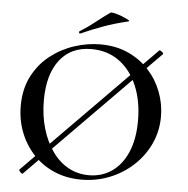

<svg xmlns="http://www.w3.org/2000/svg" viewBox="-55 -845 893 912"><g transform="rotate(5 391.5 -389.5)"><path d="M86 8Q85 10 80 6.5Q75 3 71 -2.5Q67 -8 69 -10L682 -632Q685 -634 694.5 -626.5Q704 -619 700 -615ZM366 12Q294 12 235.5 -13.5Q177 -39 135.5 -84Q94 -129 71.5 -187.5Q49 -246 49 -312Q49 -393 80.5 -454Q112 -515 164 -555.5Q216 -596 278 -616Q340 -636 401 -636Q475 -636 533.5 -609.5Q592 -583 633 -538Q674 -493 695.5 -436Q717 -379 717 -319Q717 -249 689 -189Q661 -129 612.5 -84Q564 -39 500.5 -13.5Q437 12 366 12ZM400 -12Q460 -12 507.5 -44Q555 -76 582.5 -138.5Q610 -201 610 -290Q610 -383 580 -455Q550 -527 494 -568.5Q438 -610 360 -610Q263 -610 209.5 -540.5Q156 -471 156 -348Q156 -276 174 -214.5Q192 -153 224.5 -107Q257 -61 301.5 -36.5Q346 -12 400 -12ZM301 -679Q297 -677 295 -682.5Q293 -688 296 -689Q336 -714 369 -740.5Q402 -767 435 -790Q438 -793 455.5 -789Q473 -785 491.5 -777.5Q510 -770 521 -764Q532 -758 523 -756Q456 -740 404 -721Q352 -702 301 -679Z"/></g></svg>

Font: Cormorant SemiBold
Style: Regular
Weight: 600
Designer: Christian Thalmann (Catharsis Fonts)
Foundry: Catharsis Fonts
Version: Version 4.000